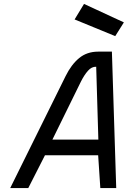

<svg xmlns="http://www.w3.org/2000/svg" viewBox="-20 -958 651 978"><path d="M611 -844 567 -774 360 -859 408 -938ZM314 -570Q343 -629 383 -662Q423 -695 480 -695H550L572 0H491L480 -167H209L124 0H32ZM247 -247H481L470 -618Q447 -619 428 -597.5Q409 -576 392 -542Z"/></svg>

Font: Panefresco 500wt
Style: Italic
Weight: 700
Foundry: Campivisivi & Chank Co
Version: Version 1.000